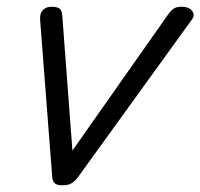

<svg xmlns="http://www.w3.org/2000/svg" viewBox="-20 -535 595 570"><path d="M165 15Q148 15 142 8.5Q136 2 135 -10L99 -477Q98 -496 107.5 -505.5Q117 -515 133 -515Q148 -515 156 -510Q164 -505 165 -487L195 -88L479 -492Q490 -507 498.5 -511Q507 -515 519 -515Q541 -515 550.5 -502.5Q560 -490 549 -476L210 -7Q202 3 192.5 9Q183 15 165 15Z"/></svg>

Font: Playwrite DK Loopet Light
Style: Regular
Weight: 300
Version: Version 1.003